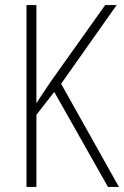

<svg xmlns="http://www.w3.org/2000/svg" viewBox="-20 -734 487 754"><path d="M447 0 220 -405 438 -714H393L181 -416C155 -377 134 -347 123 -328V-714H84V0H123V-283L193 -373L404 0Z"/></svg>

Font: Noto Sans Sinhala UI Condensed ExtraLight
Style: Regular
Weight: 200
Width: 3
Designer: Jelle Bosma - Monotype Design Team
Foundry: Monotype Imaging Inc.
Version: Version 2.006